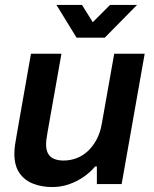

<svg xmlns="http://www.w3.org/2000/svg" viewBox="-20 -743 623 775"><path d="M191 12Q149 12 114 -1.5Q79 -15 58.5 -44.5Q38 -74 38 -123Q38 -141 41 -160.5Q44 -180 48 -202L105 -526H228L172 -210Q170 -196 168 -184Q166 -172 166 -161Q166 -136 175 -121.5Q184 -107 200 -101Q216 -95 237 -95Q264 -95 289 -104.5Q314 -114 334.5 -133Q355 -152 370 -180Q385 -208 391 -244L441 -526H564L471 0H371V-71H364Q345 -48 317.5 -29Q290 -10 258 1Q226 12 191 12ZM533 -723 403 -591H289L208 -723H311L376 -619H320L424 -723Z"/></svg>

Font: Archivo SemiBold SemiBold
Style: Italic
Weight: 600
Italic angle: -10°
Version: Version 2.001